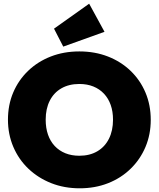

<svg xmlns="http://www.w3.org/2000/svg" viewBox="-20 -1004 858 1038"><path d="M411 14Q327 14 256.5 -14Q186 -42 133.5 -92Q81 -142 52 -210Q23 -278 23 -357Q23 -437 51.5 -504Q80 -571 132 -621Q184 -671 254.5 -698.5Q325 -726 409 -726Q493 -726 563.5 -698.5Q634 -671 686 -621Q738 -571 766.5 -503.5Q795 -436 795 -356Q795 -277 766.5 -209.5Q738 -142 686 -91.5Q634 -41 564 -13.5Q494 14 411 14ZM409 -162Q465 -162 506 -186Q547 -210 569 -254Q591 -298 591 -357Q591 -401 578.5 -436.5Q566 -472 542 -497.5Q518 -523 484.5 -536.5Q451 -550 409 -550Q353 -550 312 -526.5Q271 -503 249 -459.5Q227 -416 227 -357Q227 -312 239.5 -276Q252 -240 276 -214.5Q300 -189 333.5 -175.5Q367 -162 409 -162ZM322 -752 272 -849 462 -984 545 -832Z"/></svg>

Font: Outfit Thin Black
Style: Regular
Weight: 900
Version: Version 1.100;gftools[0.9.27]